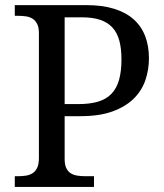

<svg xmlns="http://www.w3.org/2000/svg" viewBox="-20 -734 644 754"><path d="M38.1 0V-42H50.8Q67.9 -42 82.8 -44.4Q97.7 -46.9 108.9 -54.4Q120.1 -62 126.5 -76.2Q132.8 -90.3 132.8 -113.8V-604Q132.8 -626 126.2 -639.4Q119.6 -652.8 108.4 -660.2Q97.2 -667.5 82.3 -669.7Q67.4 -671.9 50.8 -671.9H38.1V-713.9H318.8Q381.8 -713.9 428.2 -699.5Q474.6 -685.1 504.9 -658Q535.2 -630.9 550 -592.3Q564.9 -553.7 564.9 -504.9Q564.9 -460.4 551 -419.4Q537.1 -378.4 505.4 -346.9Q473.6 -315.4 422.4 -296.6Q371.1 -277.8 296.9 -277.8H233.9V-108.9Q233.9 -86.9 240.5 -73.5Q247.1 -60.1 258.3 -53.2Q269.5 -46.4 284.4 -44.2Q299.3 -42 315.9 -42H349.1V0ZM233.9 -325.2H287.1Q332.5 -325.2 364.7 -334.7Q397 -344.2 417.5 -365.5Q438 -386.7 447.5 -420.2Q457 -453.6 457 -501Q457 -543 448.7 -574Q440.4 -605 421.9 -625.5Q403.3 -646 373.8 -656Q344.2 -666 301.8 -666H233.9Z"/></svg>

Font: Droid-TTFautohint Serif
Style: Regular
Weight: 400
Foundry: Ascender Corporation
Version: Version 1.00; ttfautohint (v1.00rc1.4-1a1c-dirty) -l 8 -r 50